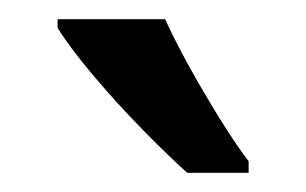

<svg xmlns="http://www.w3.org/2000/svg" viewBox="-20 -786 319 200"><path d="M152 -766Q162 -744 177.5 -716Q193 -688 209.5 -661.5Q226 -635 239 -618V-606H175Q156 -623 129 -650.5Q102 -678 77.5 -707Q53 -736 40 -757V-766Z"/></svg>

Font: Noto Sans Georgian ExtraCondensed Medium
Style: Regular
Weight: 500
Width: 2
Designer: Monotype Design Team, Akaki Razmadze
Foundry: Google LLC
Version: Version 2.005; ttfautohint (v1.8.4.7-5d5b)